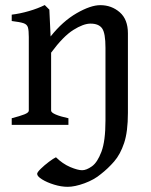

<svg xmlns="http://www.w3.org/2000/svg" viewBox="-20 -489 592 752"><path d="M481 -46.9Q481 26.9 466.1 71.3Q451.2 115.7 427.2 143.3Q403.3 170.9 375 192.9Q349.1 214.8 311 228.8Q272.9 242.7 245.1 242.7Q219.7 242.7 191.9 234.1Q164.1 225.6 144.8 213.6Q125.5 201.7 125.5 191.9Q125.5 186 139.6 172.1Q153.8 158.2 171.6 144.8Q189.5 131.3 199.2 127Q225.6 152.8 255.1 165.3Q284.7 177.7 301.8 177.7Q318.4 177.7 339.8 162.6Q361.3 147.5 377.2 105.5Q393.1 63.5 393.1 -17.1V-301.8Q393.1 -359.4 379.9 -377.9Q366.7 -396.5 334.5 -396.5Q306.6 -396.5 267.1 -371.6Q227.5 -346.7 180.2 -282.7V-55.7Q180.2 -48.3 198.2 -40.5Q216.3 -32.7 248 -25.9V0H25.9V-25.9Q58.1 -34.2 75.4 -41Q92.8 -47.9 92.8 -55.7V-343.8Q92.8 -369.6 89.4 -381.6Q85.9 -393.6 72 -398.2Q58.1 -402.8 25.9 -406.7V-431.6Q58.6 -435.5 93.3 -445.6Q127.9 -455.6 155.3 -469.2L173.3 -451.2L178.2 -346.2Q225.6 -405.8 280.3 -437.3Q335 -468.8 373 -468.8Q417 -468.8 449 -440.9Q481 -413.1 481 -358.4Z"/></svg>

Font: Gentium Book Plus
Style: Regular
Weight: 400
Designer: Victor Gaultney, Annie Olsen, Iska Routamaa, Becca Hirsbrunner
Foundry: SIL International
Version: Version 6.101